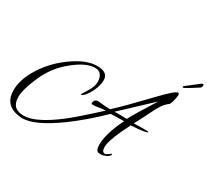

<svg xmlns="http://www.w3.org/2000/svg" viewBox="-179 -1107 1626 1506"><g transform="rotate(30 634.5 -354.0)"><path d="M946 -286 1043 -288Q1079 -288 1079 -283Q1079 -270 933 -260Q840 -78 840 -12Q840 34 869 34Q880 34 896.5 20.5Q913 7 916.5 7Q920 7 920 12Q915 30 889.5 42Q864 54 846.5 54Q829 54 819 52Q795 43 795 -6Q795 -107 872 -263L752 -260Q618 -129 483 -30Q281 117 167 117Q160 117 153 116Q-1 103 -1 -42Q-1 -128 53 -224Q125 -352 250 -442.5Q375 -533 474 -533Q573 -533 573 -460Q573 -411 543 -351Q513 -291 482 -275Q479 -274 475.5 -274Q472 -274 472 -276L505 -330Q539 -383 539 -423Q539 -463 521.5 -487.5Q504 -512 466 -512Q388 -512 279.5 -425Q171 -338 114.5 -211Q58 -84 58 -13Q58 94 167 94Q271 94 449 -40Q528 -99 706 -263Q671 -261 641 -256Q577 -244 581 -260Q585 -297 619 -297Q685 -289 730 -289Q816 -368 987 -548Q1102 -669 1127 -669Q1138 -669 1138 -652Q1138 -635 1129 -599Q1120 -563 1109 -555Q1086 -539 1066 -511.5Q1046 -484 1009 -408.5Q972 -333 946 -286ZM1026 -530 770 -290H829Q850 -289 881 -289Q910 -346 1026 -530ZM1139 -735 1244 -816Q1254 -825 1262 -825Q1270 -825 1270 -813Q1270 -801 1262 -793Q1253 -786 1201 -754Q1149 -722 1142 -722Q1135 -722 1135 -727Q1135 -732 1139 -735Z"/></g></svg>

Font: Alex Brush
Style: Regular
Weight: 400
Designer: Robert E. Leuschke
Foundry: Robert E. Leuschke
Version: Version 1.003